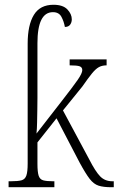

<svg xmlns="http://www.w3.org/2000/svg" viewBox="-20 -785 497 805"><path d="M16 0V-25H25Q55 -25 70 -29Q85 -33 90.5 -49Q96 -65 96 -99V-602Q96 -680 122 -722.5Q148 -765 204 -765Q244 -765 262.5 -745.5Q281 -726 281 -704Q281 -691 274 -681.5Q267 -672 252 -672Q248 -695 237.5 -714.5Q227 -734 202 -734Q137 -734 137 -604V-374Q137 -354 136.5 -326.5Q136 -299 135.5 -272Q135 -245 133 -225L241 -364Q287 -423 306 -450.5Q325 -478 325 -491Q325 -503 314 -507Q303 -511 272 -511V-536H427V-511Q408 -511 394.5 -503.5Q381 -496 365.5 -477Q350 -458 325 -422L244 -322L354 -117Q380 -66 400 -45.5Q420 -25 451 -25H457V0H447Q414 0 393.5 -6.5Q373 -13 356 -35Q339 -57 314 -103L217 -289L137 -188V-98Q137 -64 142 -48.5Q147 -33 161 -29Q175 -25 203 -25H208V0Z"/></svg>

Font: Noto Serif Condensed ExtraLight
Style: Regular
Weight: 200
Width: 3
Designer: Monotype Design Team
Foundry: Monotype Imaging Inc.
Version: Version 2.013; ttfautohint (v1.8.4.7-5d5b)